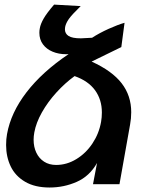

<svg xmlns="http://www.w3.org/2000/svg" viewBox="-20 -800 640 834"><path d="M6.5 -170Q6.5 -196 10.5 -217.5Q27 -310.5 95.2 -399.2Q163.5 -488 278 -565L267 -564.5Q235 -564.5 208.5 -575.5Q182 -586.5 166.5 -607.5Q151 -628.5 151 -657.5Q151 -668 153 -677.5Q156 -695.5 169.5 -719.2Q183 -743 215 -780L330.5 -773.5Q292.5 -736.5 279.2 -717.8Q266 -699 263 -683Q262.5 -678 262 -673Q262 -654 277.8 -643.8Q293.5 -633.5 331.5 -633.5L380 -636Q411.5 -656.5 452 -674.8Q492.5 -693 521 -701L507 -595.5L378 -532.5Q467 -492 508.5 -438.2Q550 -384.5 550 -312.5Q550 -285.5 545 -258.5L499 0H384L401.5 -92Q369 -34.5 313.2 -10Q257.5 14.5 195.5 14.5Q131.5 14.5 89 -10.5Q46.5 -35.5 26.5 -77.2Q6.5 -119 6.5 -170ZM126 -193Q126 -161.5 137.8 -136.8Q149.5 -112 171.5 -97.8Q193.5 -83.5 224 -83.5Q270 -83.5 311.5 -108.8Q353 -134 381.5 -176.8Q410 -219.5 419 -270.5Q422.5 -290 422.5 -311.5Q422.5 -367 393 -407.8Q363.5 -448.5 304 -469.5Q262 -439 224.8 -398Q187.5 -357 162 -311.8Q136.5 -266.5 129 -224.5Q126 -208 126 -193Z"/></svg>

Font: JuliaMono SemiBold
Style: Italic
Weight: 600
Italic angle: -9°
Monospace: yes
Designer: cormullion
Foundry: corm
Version: Version 0.056; ttfautohint (v1.8.4)